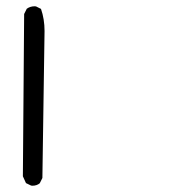

<svg xmlns="http://www.w3.org/2000/svg" viewBox="-20 -429 540 606"><path d="M82 157.2Q96.2 157.2 105.5 149.4L113.8 132.8Q120.6 -329.6 120.6 -331.1Q120.6 -368.7 109.4 -400.9L93.8 -408.7Q91.8 -409.2 89.8 -409.2Q75.2 -409.2 64.5 -401.4L56.2 -384.8L52.2 127.4L62 148.9L78.1 156.7Q80.1 157.2 82 157.2Z"/></svg>

Font: Bakudai
Style: ExtraLight
Weight: 200
Version: Version 1.48